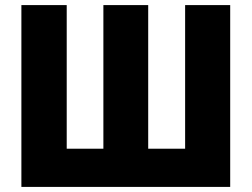

<svg xmlns="http://www.w3.org/2000/svg" viewBox="-20 -734 989 754"><path d="M64 0H884V-714H707V-150H562V-714H386V-150H242V-714H64Z"/></svg>

Font: Noto Sans Condensed Black
Style: Regular
Weight: 900
Width: 3
Designer: Monotype Design Team
Foundry: Monotype Imaging Inc.
Version: Version 2.013